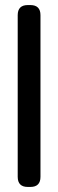

<svg xmlns="http://www.w3.org/2000/svg" viewBox="-20 -730 230 759"><path d="M90 9H100Q140 9 140 -31V-670Q140 -710 100 -710H90Q50 -710 50 -670V-31Q50 9 90 9Z"/></svg>

Font: WDXL Lubrifont TC
Style: Regular
Weight: 400
Designer: [WDXL Lubrifont] Copyright 2020-2022 (c) NightFurySL2001, Skr-ZERO; [ZCOOL QingKe HuangYou] Copyright 2018-2022 (c) The 
Version: Version 2.001;hotconv 1.1.1;makeotfexe 2.6.0